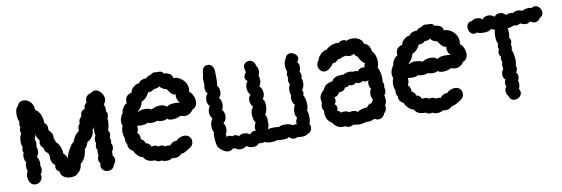

<svg xmlns="http://www.w3.org/2000/svg" viewBox="-46 -852 3410 1164"><g transform="rotate(-10 1659.5 -270.0)"><path d="M604 -341Q604 -329 597 -317Q599 -313 599 -302Q599 -289 596 -272.5Q593 -256 589 -248Q597 -235 597 -223Q597 -210 591 -201Q596 -191 596 -184Q596 -176 593 -168Q600 -158 600 -144Q600 -127 589 -115Q591 -111 591 -104Q591 -97 589 -93Q600 -80 600 -66Q600 -49 587 -36Q583 -20 572.5 -12.5Q562 -5 548 -5Q531 -5 518.5 -15.5Q506 -26 506 -43Q506 -51 509 -58Q499 -69 499 -85Q499 -98 506 -108Q503 -116 503 -124Q503 -134 506 -140Q499 -150 499 -163Q499 -172 504 -184Q500 -192 500 -203Q500 -217 509 -229Q505 -238 505 -252Q505 -269 510 -282Q505 -272 497 -267Q498 -245 484.5 -226Q471 -207 454 -200Q449 -186 444.5 -177Q440 -168 430 -159Q429 -137 419 -113.5Q409 -90 389 -75Q391 -64 382.5 -47Q374 -30 362 -23Q358 -15 345.5 -10.5Q333 -6 318 -6Q294 -6 275.5 -18Q257 -30 256 -53Q246 -57 240.5 -65Q235 -73 235 -83Q235 -90 238 -96Q227 -102 220 -115.5Q213 -129 213 -143Q213 -149 215 -155Q209 -165 209 -173Q196 -181 190 -191Q184 -201 186 -210Q167 -223 167 -242Q167 -249 170 -258Q163 -268 156 -281Q149 -294 148 -303V-298Q148 -286 142 -272Q147 -257 147 -247Q147 -237 144 -225Q149 -215 149 -202Q149 -177 135 -164Q141 -159 145 -147.5Q149 -136 149 -123Q149 -116 147 -106Q152 -98 152 -87Q152 -70 140 -55Q143 -48 143 -41Q142 -24 129.5 -12.5Q117 -1 101 -1Q85 -1 74 -11Q66 -18 61.5 -30Q57 -42 57 -56Q57 -77 67 -88Q61 -99 61 -115Q61 -136 67 -143Q56 -156 56 -180Q56 -193 61 -201Q57 -213 57 -219Q57 -228 62 -238Q55 -249 55 -271Q55 -304 67 -320Q63 -329 63 -339Q63 -352 69 -359Q65 -366 65 -374Q65 -383 69 -392Q59 -408 59 -438Q59 -475 76 -488Q86 -515 114 -515Q133 -515 148 -503Q161 -494 168 -479Q175 -464 175 -447Q196 -434 206 -410Q216 -386 216 -358Q225 -353 229.5 -343.5Q234 -334 234 -323Q234 -315 233 -312Q245 -300 251 -289.5Q257 -279 257 -268Q257 -264 255 -256Q264 -246 264 -232Q278 -224 288 -199.5Q298 -175 297 -156Q304 -151 310.5 -141.5Q317 -132 319 -122Q324 -147 340.5 -177Q357 -207 372 -216Q378 -235 387.5 -249Q397 -263 415 -276Q414 -280 414 -287Q414 -305 427 -318Q425 -329 429.5 -340Q434 -351 444 -358Q443 -393 472 -400Q470 -420 490 -438Q489 -441 489 -446Q489 -462 499.5 -474Q510 -486 526 -488Q539 -499 552 -499Q572 -499 588 -479.5Q604 -460 604 -438Q604 -420 591 -408Q592 -402 595 -392.5Q598 -383 598 -376Q598 -373 596 -365Q604 -354 604 -341Z M1144 -328Q1144 -294 1114 -282Q1106 -268 1092.5 -260Q1079 -252 1063 -252Q1050 -252 1036 -258Q1028 -253 1014 -249Q1000 -245 986 -245Q962 -245 953 -255Q943 -247 921 -247Q905 -247 892 -253Q878 -246 860 -246Q843 -246 832 -251Q822 -242 791 -242Q774 -242 768 -245Q771 -216 760 -202Q779 -183 775 -161Q776 -160 786 -153Q796 -146 800 -130Q811 -130 820.5 -121Q830 -112 832 -103Q836 -107 848 -107Q857 -107 864 -104Q871 -101 872 -97Q879 -101 888 -101Q901 -101 912 -92Q922 -94 927 -94Q937 -94 944 -91Q947 -99 960 -106.5Q973 -114 987 -113Q995 -123 1009 -129Q1023 -135 1037 -135Q1064 -135 1076 -113Q1080 -105 1080 -94Q1080 -70 1058 -56Q1053 -53 1041 -45.5Q1029 -38 1019 -34Q1009 -30 1001 -30Q986 -12 960 -12Q948 -12 942 -14Q930 -4 907 -4Q886 -4 878 -12Q871 -9 864 -9Q850 -9 838 -19Q787 -16 769 -51Q755 -51 737.5 -68.5Q720 -86 718 -99Q695 -108 689 -132Q688 -140 689 -147Q685 -148 682.5 -155.5Q680 -163 680 -171Q680 -177 681 -179Q673 -203 673 -223Q673 -243 681 -259Q675 -270 675 -283Q675 -299 682 -315Q689 -331 695 -336Q693 -341 698 -353.5Q703 -366 711.5 -376.5Q720 -387 729 -389L728 -400Q728 -439 770 -449Q770 -466 790 -482Q810 -498 825 -496Q827 -507 844.5 -513.5Q862 -520 871 -517Q879 -530 903 -535Q912 -545 929 -545Q934 -545 942 -543L951 -544Q963 -544 971.5 -539.5Q980 -535 979 -529Q1001 -527 1016 -519Q1031 -511 1034 -490Q1047 -493 1067 -483.5Q1087 -474 1101.5 -454.5Q1116 -435 1116 -409Q1116 -403 1114 -391Q1125 -386 1134.5 -367Q1144 -348 1144 -328ZM1016 -340Q1038 -340 1050 -336Q1042 -340 1035.5 -353.5Q1029 -367 1029 -379Q1029 -387 1032 -391Q1018 -390 1008.5 -398.5Q999 -407 991.5 -418Q984 -429 980 -434Q975 -431 959.5 -439.5Q944 -448 943 -457Q939 -452 926 -448.5Q913 -445 906 -446Q903 -441 892 -436Q881 -431 869 -433Q859 -414 848 -402Q837 -390 820 -384Q818 -370 807.5 -353Q797 -336 786 -327L790 -326Q804 -336 828 -336Q842 -336 854.5 -333Q867 -330 872 -326Q896 -341 925 -341Q949 -341 967 -326Q977 -340 1016 -340Z M1805 -195Q1805 -167 1798 -156Q1805 -141 1805 -116Q1805 -88 1798 -73Q1804 -64 1804 -53Q1804 -40 1796.5 -29.5Q1789 -19 1776 -15Q1765 -5 1736 -5Q1723 -5 1715 -8Q1703 -2 1693 -2Q1683 -2 1674.5 -6.5Q1666 -11 1663 -18Q1655 -8 1623 -8Q1603 -8 1588 -11Q1576 -5 1553 -5Q1526 -5 1514 -13Q1505 -10 1491 -10Q1480 -10 1475 -11Q1463 5 1438 5Q1426 5 1415 1Q1404 -3 1399 -9Q1382 5 1359 5Q1341 5 1329 -7Q1321 -6 1314 -7Q1302 5 1287 5Q1272 5 1255.5 -5.5Q1239 -16 1228 -30Q1222 -38 1219 -58Q1216 -78 1216 -99Q1216 -119 1219 -125Q1210 -139 1210 -161Q1210 -189 1225 -209Q1210 -226 1210 -248Q1210 -268 1222 -286Q1207 -298 1207 -323Q1207 -348 1222 -363Q1209 -375 1209 -400Q1209 -404 1212 -422Q1210 -442 1210 -448Q1210 -466 1215 -481Q1214 -493 1218.5 -507.5Q1223 -522 1234 -529Q1242 -533 1252 -533Q1269 -533 1280 -519Q1291 -505 1290 -478Q1291 -461 1290.5 -435Q1290 -409 1287 -398Q1293 -392 1296.5 -382Q1300 -372 1300 -361Q1300 -337 1285 -325Q1300 -307 1300 -283Q1300 -265 1291 -250Q1305 -234 1305 -211Q1305 -186 1285 -167Q1297 -155 1297 -133Q1297 -114 1287 -100Q1291 -93 1289 -84Q1298 -87 1306 -87Q1316 -87 1325 -81Q1332 -85 1340 -85Q1353 -85 1364 -74Q1376 -86 1396 -86Q1416 -86 1433 -74Q1439 -83 1449 -87.5Q1459 -92 1470 -90Q1468 -100 1468 -105Q1468 -121 1478 -138Q1464 -160 1464 -190Q1464 -222 1480 -235Q1472 -243 1467.5 -254.5Q1463 -266 1463 -278Q1463 -299 1477 -309Q1460 -329 1460 -357Q1460 -381 1474 -395Q1459 -405 1459 -420Q1459 -433 1473 -449Q1467 -469 1467 -480Q1467 -500 1486 -510Q1496 -514 1502 -514Q1516 -514 1527.5 -504Q1539 -494 1540 -479Q1552 -462 1552 -441Q1552 -428 1545 -418Q1550 -406 1550 -388Q1550 -366 1538 -351Q1546 -345 1551.5 -332.5Q1557 -320 1557 -306Q1557 -284 1544 -271Q1558 -263 1558 -230Q1558 -196 1543 -175Q1553 -164 1553 -142Q1553 -132 1552 -127L1553 -117Q1553 -103 1544 -85Q1554 -90 1579 -90Q1602 -90 1612 -87Q1625 -96 1651 -96Q1680 -96 1699 -83Q1707 -86 1714 -86Q1719 -86 1722 -85Q1721 -88 1721 -94Q1721 -109 1731 -124Q1720 -136 1720 -161Q1720 -174 1723.5 -185.5Q1727 -197 1732 -203Q1725 -207 1720 -219.5Q1715 -232 1715 -245Q1715 -257 1719 -265Q1713 -276 1713 -293Q1713 -305 1716 -315.5Q1719 -326 1724 -330Q1716 -341 1716 -354Q1716 -364 1720 -372Q1715 -382 1715 -391Q1715 -400 1720 -410Q1713 -424 1713 -446Q1713 -475 1725 -488Q1728 -502 1737 -509Q1746 -516 1757 -516Q1773 -516 1786.5 -505Q1800 -494 1800 -479Q1800 -465 1789 -454Q1801 -448 1801 -427Q1801 -410 1794 -396Q1802 -385 1802 -372Q1802 -362 1798 -355Q1804 -345 1804 -328Q1804 -314 1800 -302Q1796 -290 1789 -285Q1795 -276 1795 -266Q1795 -259 1791 -249Q1797 -244 1801 -228.5Q1805 -213 1805 -195Z M1907 -413Q1907 -431 1919 -443Q1922 -458 1933 -471.5Q1944 -485 1957.5 -492.5Q1971 -500 1979 -498Q1986 -509 2007 -518.5Q2028 -528 2046 -528Q2050 -528 2058 -526Q2069 -538 2087 -538Q2101 -538 2107 -530Q2120 -539 2141 -539Q2166 -539 2185.5 -527Q2205 -515 2208 -495Q2226 -489 2235.5 -476.5Q2245 -464 2247 -442Q2260 -429 2266 -411.5Q2272 -394 2272 -376Q2272 -353 2264 -339Q2271 -329 2276 -309Q2281 -289 2281 -270Q2281 -262 2279 -250Q2286 -235 2286 -230Q2286 -227 2283 -216Q2284 -212 2285 -206.5Q2286 -201 2286 -193Q2286 -178 2275 -166Q2279 -155 2279 -139Q2279 -118 2269 -105Q2271 -101 2271 -92Q2271 -71 2254 -57Q2250 -43 2239 -35.5Q2228 -28 2215 -28Q2202 -28 2194 -36Q2168 -25 2152 -25Q2144 -25 2140 -26Q2114 -18 2096 -18Q2083 -18 2060 -23Q2046 -15 2033 -15Q2021 -15 2011 -22Q2006 -21 1996 -21Q1957 -21 1936 -56Q1898 -78 1898 -122Q1898 -133 1899 -139Q1890 -145 1890 -164Q1890 -177 1895 -187Q1891 -205 1891 -210Q1891 -239 1919 -262Q1930 -285 1944.5 -293Q1959 -301 1981 -305Q1987 -322 2009 -328Q2031 -334 2052 -332Q2058 -336 2069 -339.5Q2080 -343 2091 -343Q2103 -343 2112 -339Q2114 -341 2122 -341Q2128 -341 2134 -340Q2140 -339 2142 -337Q2156 -355 2175 -355Q2181 -355 2187 -352V-355Q2187 -372 2194 -379Q2184 -382 2172.5 -396.5Q2161 -411 2159 -423Q2143 -430 2137 -446Q2125 -437 2109 -437Q2098 -437 2088 -443Q2071 -438 2066 -439Q2052 -429 2035 -429Q2020 -409 2000 -411Q1991 -395 1975.5 -383Q1960 -371 1944 -371Q1926 -371 1915 -388Q1907 -401 1907 -413ZM1982 -142Q1982 -134 1978 -122Q1982 -122 1989.5 -117.5Q1997 -113 1998 -108Q2006 -111 2018 -111Q2040 -111 2047 -101Q2058 -105 2070 -105Q2089 -105 2100 -94Q2108 -102 2126.5 -107Q2145 -112 2160 -112Q2169 -130 2192 -133Q2194 -140 2203 -151Q2199 -157 2196 -167Q2193 -177 2193 -187Q2193 -208 2203 -218Q2192 -232 2192 -251Q2192 -264 2196 -273Q2188 -268 2178 -268Q2169 -268 2163 -275Q2154 -266 2138 -266Q2128 -266 2118 -271Q2107 -260 2091 -260Q2086 -260 2076 -264Q2061 -249 2049 -255Q2043 -241 2033.5 -236Q2024 -231 2007 -231Q2003 -220 1993.5 -213Q1984 -206 1974 -208Q1979 -201 1979 -192Q1979 -177 1970 -165Q1982 -153 1982 -142Z M2810 -328Q2810 -294 2780 -282Q2772 -268 2758.5 -260Q2745 -252 2729 -252Q2716 -252 2702 -258Q2694 -253 2680 -249Q2666 -245 2652 -245Q2628 -245 2619 -255Q2609 -247 2587 -247Q2571 -247 2558 -253Q2544 -246 2526 -246Q2509 -246 2498 -251Q2488 -242 2457 -242Q2440 -242 2434 -245Q2437 -216 2426 -202Q2445 -183 2441 -161Q2442 -160 2452 -153Q2462 -146 2466 -130Q2477 -130 2486.5 -121Q2496 -112 2498 -103Q2502 -107 2514 -107Q2523 -107 2530 -104Q2537 -101 2538 -97Q2545 -101 2554 -101Q2567 -101 2578 -92Q2588 -94 2593 -94Q2603 -94 2610 -91Q2613 -99 2626 -106.5Q2639 -114 2653 -113Q2661 -123 2675 -129Q2689 -135 2703 -135Q2730 -135 2742 -113Q2746 -105 2746 -94Q2746 -70 2724 -56Q2719 -53 2707 -45.5Q2695 -38 2685 -34Q2675 -30 2667 -30Q2652 -12 2626 -12Q2614 -12 2608 -14Q2596 -4 2573 -4Q2552 -4 2544 -12Q2537 -9 2530 -9Q2516 -9 2504 -19Q2453 -16 2435 -51Q2421 -51 2403.5 -68.5Q2386 -86 2384 -99Q2361 -108 2355 -132Q2354 -140 2355 -147Q2351 -148 2348.5 -155.5Q2346 -163 2346 -171Q2346 -177 2347 -179Q2339 -203 2339 -223Q2339 -243 2347 -259Q2341 -270 2341 -283Q2341 -299 2348 -315Q2355 -331 2361 -336Q2359 -341 2364 -353.5Q2369 -366 2377.5 -376.5Q2386 -387 2395 -389L2394 -400Q2394 -439 2436 -449Q2436 -466 2456 -482Q2476 -498 2491 -496Q2493 -507 2510.5 -513.5Q2528 -520 2537 -517Q2545 -530 2569 -535Q2578 -545 2595 -545Q2600 -545 2608 -543L2617 -544Q2629 -544 2637.5 -539.5Q2646 -535 2645 -529Q2667 -527 2682 -519Q2697 -511 2700 -490Q2713 -493 2733 -483.5Q2753 -474 2767.5 -454.5Q2782 -435 2782 -409Q2782 -403 2780 -391Q2791 -386 2800.5 -367Q2810 -348 2810 -328ZM2682 -340Q2704 -340 2716 -336Q2708 -340 2701.5 -353.5Q2695 -367 2695 -379Q2695 -387 2698 -391Q2684 -390 2674.5 -398.5Q2665 -407 2657.5 -418Q2650 -429 2646 -434Q2641 -431 2625.5 -439.5Q2610 -448 2609 -457Q2605 -452 2592 -448.5Q2579 -445 2572 -446Q2569 -441 2558 -436Q2547 -431 2535 -433Q2525 -414 2514 -402Q2503 -390 2486 -384Q2484 -370 2473.5 -353Q2463 -336 2452 -327L2456 -326Q2470 -336 2494 -336Q2508 -336 2520.5 -333Q2533 -330 2538 -326Q2562 -341 2591 -341Q2615 -341 2633 -326Q2643 -340 2682 -340Z M2878 -439Q2862 -439 2852.5 -452Q2843 -465 2843 -482Q2843 -496 2851 -506Q2859 -516 2875 -517Q2889 -528 2909 -528Q2930 -528 2942 -514Q2946 -523 2956 -528Q2966 -533 2979 -533Q2990 -533 3000 -529Q3010 -525 3016 -518Q3027 -535 3050 -535Q3073 -535 3085 -517Q3099 -524 3118 -524Q3123 -524 3131 -522Q3144 -532 3159 -532Q3173 -532 3189 -525Q3204 -535 3228 -535Q3239 -535 3246 -532Q3256 -539 3267 -539Q3283 -539 3294.5 -525.5Q3306 -512 3306 -496Q3306 -473 3284 -463Q3273 -443 3250 -443Q3236 -443 3223 -454Q3212 -442 3196 -442Q3183 -442 3161 -452Q3150 -444 3138 -444Q3130 -444 3121 -447Q3100 -436 3082 -437Q3085 -427 3085 -408Q3085 -388 3081 -379Q3090 -366 3090 -355Q3090 -346 3084 -335Q3087 -329 3087 -320Q3087 -311 3083 -303Q3088 -294 3092 -274Q3096 -254 3096 -236Q3096 -216 3091 -206Q3095 -199 3095 -189Q3095 -175 3086 -164Q3096 -154 3096 -138Q3096 -123 3089 -112Q3093 -105 3093 -94Q3093 -78 3086 -62Q3093 -51 3093 -40Q3093 -24 3079.5 -13Q3066 -2 3050 -2Q3037 -2 3028 -9.5Q3019 -17 3015 -32Q3003 -44 3003 -62Q3003 -77 3013 -91Q3008 -101 3008 -109Q3008 -120 3015 -133Q3008 -137 3004.5 -146Q3001 -155 3001 -165Q3001 -184 3013 -197Q3010 -215 3010 -219Q3010 -230 3015 -240Q3010 -248 3010 -260Q3010 -270 3012 -275Q3002 -283 3002 -301Q3002 -313 3008 -319Q3004 -329 3004 -334Q3004 -341 3009 -353Q2999 -370 2999 -400Q2999 -427 3005 -442Q2993 -442 2983 -450Q2971 -435 2935 -435Q2909 -435 2895 -443Q2887 -439 2878 -439Z"/></g></svg>

Font: Pangolin
Style: Regular
Weight: 400
Designer: Kevin Burke
Foundry: Google, Inc.
Version: Version 1.101